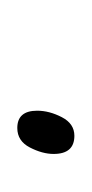

<svg xmlns="http://www.w3.org/2000/svg" viewBox="38 -139 106 222"><g transform="rotate(-90 91.0 -28.0)"><path d="M45 5Q59 5 66.5 -9.5Q74 -24 74 -38Q74 -61 54 -61Q39 -61 31.5 -46.5Q24 -32 24 -19Q24 5 45 5Z"/></g></svg>

Font: Noto Sans UI SemiCondensed Thin
Style: Italic
Weight: 250
Width: 4
Italic angle: -12°
Designer: Monotype Design Team
Foundry: Monotype Imaging Inc.
Version: Version 1.901